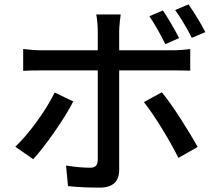

<svg xmlns="http://www.w3.org/2000/svg" viewBox="-20 -811 996 878"><path d="M172 -489H427V-79C426 -54 416 -44 391 -44C366 -44 323 -47 282 -54L291 40C334 45 390 47 436 47C498 47 525 17 525 -34V-489H766C790 -489 822 -489 850 -488V-587C825 -583 790 -581 765 -581H525V-669C525 -691 530 -731 532 -745H420C424 -729 427 -692 427 -670V-581H171C141 -581 113 -584 86 -587V-487C112 -489 142 -489 172 -489ZM50 -140 132 -83C185 -141 273 -264 315 -347L230 -388C192 -309 113 -199 50 -140ZM796 -89 884 -139C846 -207 771 -328 720 -389L638 -344C686 -285 757 -167 796 -89ZM736 -609 799 -637C780 -674 749 -728 725 -763L663 -737C688 -701 717 -648 736 -609ZM781 -765C808 -728 837 -678 857 -638L919 -664C902 -699 867 -755 842 -791Z"/></svg>

Font: Kinto Sans Med
Style: Regular
Weight: 500
Designer: Authors: Ryoko NISHIZUKA  (kana & ideographs); Paul D. Hunt (Latin, Greek & Cyrillic); Wenlong ZHANG  (bopomofo); Sandol
Foundry: Adobe Systems Incorporated, ookami Inc.
Version: Version 0.001